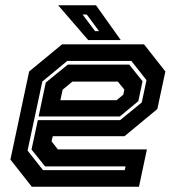

<svg xmlns="http://www.w3.org/2000/svg" viewBox="-20 -708 666 728"><path d="M526 -540 607 -437 576.5 -294.5 452 -191.5H180L175.5 -172L199.5 -141.5H537L507 0H100.5L19.5 -103L90.5 -437L215.5 -540ZM470 -463 520.5 -400 504.5 -324.5 434.5 -266.5H126.5L153.5 -395L237 -463ZM478 -477H235L140.5 -399L84.5 -137L143 -63H453L456 -77H151L99.5 -141L123.5 -252.5H435.5L517.5 -319.5L535.5 -404ZM427 -398.5H254.5L217.5 -368L209 -328H422L447.5 -349L451.5 -368ZM438 -556H314.5L200.5 -688H344ZM355.5 -590 309 -653H293L340.5 -590Z"/></svg>

Font: Tourney Thin
Style: Bold Italic
Weight: 700
Italic angle: -12°
Version: Version 1.015